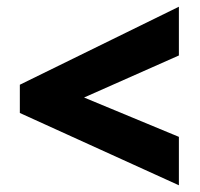

<svg xmlns="http://www.w3.org/2000/svg" viewBox="-20 -647 594 571"><path d="M512 -96 39 -311V-395L512 -627V-482L230 -357L512 -240Z"/></svg>

Font: Noto Sans Lao Looped SemiCondensed Black
Style: Regular
Weight: 900
Width: 4
Designer: Mark Frömberg, Ben Mitchell
Foundry: The Fontpad Ltd
Version: Version 1.002; ttfautohint (v1.8.4.7-5d5b)